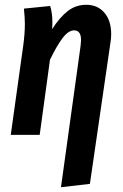

<svg xmlns="http://www.w3.org/2000/svg" viewBox="-20 -564 516 803"><path d="M317 -372Q319 -390 319 -396Q319 -437 290 -437Q266 -437 241.5 -404.5Q217 -372 189 -314L146 0H25L77 -372Q84 -422 84 -464Q84 -490 80 -528L190 -539Q199 -508 199 -474Q199 -454 198 -442Q229 -491 263 -517.5Q297 -544 341 -544Q388 -544 416.5 -511Q445 -478 445 -421Q445 -404 442 -386L356 205L235 219Z"/></svg>

Font: Fira Sans Extra Condensed Medium
Style: Italic
Weight: 500
Width: 3
Italic angle: -8°
Designer: Carrois Corporate & Edenspiekermann AG
Foundry: Carrois Corporate GbR & Edenspiekermann AG
Version: Version 4.203